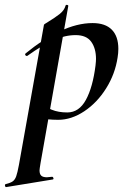

<svg xmlns="http://www.w3.org/2000/svg" viewBox="-92 -487 517 782"><path d="M-69 263Q-49 258 -40 251.5Q-31 245 -26 231Q-21 217 -15 185L87 -386Q87 -388 104 -398Q132 -415 151 -430Q170 -445 175 -464Q176 -468 181.5 -467Q187 -466 186 -462L73 178Q69 202 69 207Q69 222 76 228.5Q83 235 99 235Q104 235 120 233Q124 233 125.5 238Q127 243 123 244L-67 275Q-70 276 -71.5 270Q-73 264 -69 263ZM57 -8 67 -70Q92 -51 119 -40Q146 -29 182 -29Q230 -29 258 -80.5Q286 -132 297 -220Q299 -238 299 -247Q299 -290 279.5 -317Q260 -344 216 -344Q173 -344 126.5 -323.5Q80 -303 20 -260Q19 -259 17 -259Q13 -259 11 -263Q9 -267 13 -270Q81 -326 151.5 -359.5Q222 -393 285 -393Q337 -393 363.5 -366Q390 -339 390 -288Q390 -271 387 -253Q377 -186 340.5 -127.5Q304 -69 251.5 -34Q199 1 145 1Q100 1 57 -8Z"/></svg>

Font: Cormorant Infant
Style: Bold Italic
Weight: 700
Italic angle: -10°
Designer: Christian Thalmann (Catharsis Fonts)
Foundry: Catharsis Fonts
Version: Version 4.000